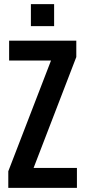

<svg xmlns="http://www.w3.org/2000/svg" viewBox="-20 -906 411 926"><path d="M20 0V-80L226 -614H24V-710H348V-631L142 -96H351V0ZM129 -780V-886H241V-780Z"/></svg>

Font: Special Gothic Condensed One
Style: Regular
Weight: 400
Designer: Alistair McCready
Foundry: Monolith
Version: Version 1.010; ttfautohint (v1.8.4.7-5d5b)